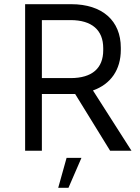

<svg xmlns="http://www.w3.org/2000/svg" viewBox="-20 -720 668 917"><path d="M100 0H180V-271H339L506 0H608L424 -288C509 -318 557 -387 557 -482V-492C557 -621 469 -700 320 -700H100ZM180 -347V-624H317C419 -624 473 -576 473 -490V-480C473 -395 421 -347 317 -347ZM258 177H307L369 34H298Z"/></svg>

Font: Fixel Text Regular
Style: Regular
Weight: 400
Width: 4
Designer: AlfaBravo + MacPaw
Foundry: Kyrylo Tkachov, Marchela Mozhyna, Serhii Makarenko, Maria Weinstein, Zakhar Kryvoshyya
Version: Version 1.211